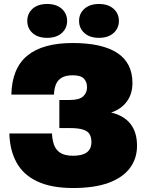

<svg xmlns="http://www.w3.org/2000/svg" viewBox="-20 -930 734 964"><path d="M347 14Q237 14 166.5 -19.5Q96 -53 62.5 -115Q29 -177 27 -260H241Q242 -231 250.5 -205Q259 -179 281.5 -163.5Q304 -148 347 -148Q393 -148 416 -165Q439 -182 439 -217Q439 -239 430.5 -255Q422 -271 398 -279Q374 -287 330 -287H278V-428H330Q378 -428 397.5 -446Q417 -464 417 -492Q417 -518 401.5 -535Q386 -552 345 -552Q309 -552 289 -539.5Q269 -527 260.5 -505.5Q252 -484 251 -455H37Q40 -587 117 -650.5Q194 -714 345 -714Q493 -714 569 -664Q645 -614 645 -513Q645 -459 617 -420.5Q589 -382 538 -365Q602 -350 635 -308Q668 -266 668 -198Q668 -134 632 -86Q596 -38 525 -12Q454 14 347 14ZM217 -740Q170 -740 143.5 -764Q117 -788 117 -825Q117 -862 143.5 -886Q170 -910 217 -910Q263 -910 290 -886Q317 -862 317 -825Q317 -788 290 -764Q263 -740 217 -740ZM477 -740Q431 -740 404 -764Q377 -788 377 -825Q377 -862 404 -886Q431 -910 477 -910Q523 -910 550 -886Q577 -862 577 -825Q577 -788 550 -764Q523 -740 477 -740Z"/></svg>

Font: Golos Text ExtraBold
Style: Regular
Weight: 800
Designer: A.Korolkova, Vitaly Kuzmin
Foundry: ParaType Ltd
Version: Version 2.004